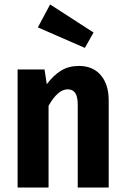

<svg xmlns="http://www.w3.org/2000/svg" viewBox="-20 -842 562 862"><path d="M468 -391V0H329V-371Q329 -409 317.5 -425Q306 -441 284 -441Q240 -441 198 -367V0H59V-530H180L190 -464Q221 -505 255 -525.5Q289 -546 334 -546Q397 -546 432.5 -504.5Q468 -463 468 -391ZM400 -696 361 -627 150 -719 205 -822Z"/></svg>

Font: Fira Sans Condensed SemiBold
Style: Regular
Weight: 600
Width: 3
Designer: bBox Type GmbH & Carrois Corporate GbR & Edenspiekermann AG
Foundry: bBox Type GmbH & Carrois Corporate GbR & Edenspiekermann AG
Version: Version 4.301